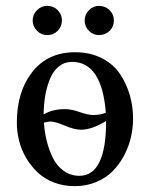

<svg xmlns="http://www.w3.org/2000/svg" viewBox="-20 -619 528 651"><path d="M128.9 -203.1Q130.9 -171.9 138.2 -142.1Q145.5 -112.3 158.9 -84.5Q172.4 -56.6 195.8 -39.8Q219.2 -22.9 249 -22.9Q339.8 -22.9 339.8 -209Q292.5 -179.2 253.9 -179.2Q232.4 -179.2 199.5 -193.1Q166.5 -207 150.9 -207Q147 -207 143.1 -206.3Q139.2 -205.6 135 -204.6Q130.9 -203.6 128.9 -203.1ZM338.9 -236.8Q325.2 -409.2 224.1 -409.2Q198.7 -409.2 179.7 -393.8Q160.6 -378.4 149.7 -352.1Q138.7 -325.7 133.5 -295.4Q128.4 -265.1 127.9 -231Q157.7 -249 200.2 -249Q222.2 -249 250.2 -239Q278.3 -229 296.9 -229Q319.3 -229 338.9 -236.8ZM37.1 -203.1Q37.1 -308.6 89.6 -375.2Q142.1 -441.9 234.9 -441.9Q286.1 -441.9 325.4 -421.6Q364.7 -401.4 387 -367.9Q409.2 -334.5 420.2 -296.1Q431.2 -257.8 431.2 -216.8Q431.2 -185.5 424.1 -154.3Q417 -123 401.4 -93Q385.7 -63 363 -39.6Q340.3 -16.1 306.6 -2Q272.9 12.2 232.9 12.2Q195.3 12.2 163.1 -0.2Q130.9 -12.7 108.2 -33.9Q85.4 -55.2 69.1 -82.8Q52.7 -110.4 44.9 -141.1Q37.1 -171.9 37.1 -203.1ZM90.8 -549.8Q90.8 -569.8 105.5 -584.5Q120.1 -599.1 140.1 -599.1Q161.1 -599.1 175.5 -584.7Q189.9 -570.3 189.9 -549.8Q189.9 -528.8 175.5 -514.4Q161.1 -500 140.1 -500Q120.1 -500 105.5 -514.6Q90.8 -529.3 90.8 -549.8ZM267.1 -549.8Q267.1 -569.8 281.5 -584.5Q295.9 -599.1 315.9 -599.1Q336.9 -599.1 351.6 -584.5Q366.2 -569.8 366.2 -549.8Q366.2 -528.8 351.6 -514.4Q336.9 -500 315.9 -500Q295.9 -500 281.5 -514.4Q267.1 -528.8 267.1 -549.8Z"/></svg>

Font: Common Serif Medium
Style: Regular
Weight: 500
Designer: Philipp H. Poll, Khaled Hosny
Foundry: Stefan Peev, Context Ltd.
Version: Version 1.026